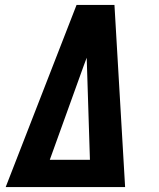

<svg xmlns="http://www.w3.org/2000/svg" viewBox="-20 -755 640 775"><path d="M3 0 289 -735H442L485 0ZM181 -110H343L331 -490Q331 -498 330.5 -506Q330 -514 330 -522Q327 -514 324 -506Q321 -498 318 -490Z"/></svg>

Font: Iosevka Slab XBdExObl
Style: Regular
Weight: 800
Width: 7
Italic angle: -9°
Monospace: yes
Designer: Belleve Invis
Foundry: Belleve Invis
Version: Version 11.1.0; ttfautohint (v1.8.3)